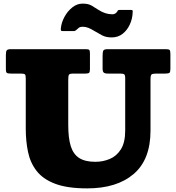

<svg xmlns="http://www.w3.org/2000/svg" viewBox="-20 -1022 975 1062"><path d="M598 -815Q632.5 -815 658 -834.8Q683.5 -854.5 698.2 -886.8Q713 -919 714 -956Q714.5 -962 713 -964.5Q711.5 -967 704.5 -967H640.5Q633.5 -967 632 -964Q630.5 -961 627 -956Q617.5 -943 601.5 -943Q581.5 -943 562.2 -949.2Q543 -955.5 524.5 -967.5Q506 -979.5 487.2 -990.8Q468.5 -1002 437 -1002Q406 -1002 379.8 -981Q353.5 -960 336.5 -928.5Q319.5 -897 316.5 -865Q316 -857.5 317.2 -853.8Q318.5 -850 327 -850H388Q396 -850 403 -857Q408 -862 415.5 -868Q423 -874 438.5 -874Q453.5 -874 468.8 -868Q484 -862 504 -849.5Q523 -838 544.8 -826.5Q566.5 -815 598 -815ZM645.5 -615Q661.5 -615 667 -610.8Q672.5 -606.5 672.5 -589.5V-300Q672.5 -234 648.8 -196.2Q625 -158.5 587.2 -142.8Q549.5 -127 507.5 -127Q450.5 -127 417.8 -148.2Q385 -169.5 371.2 -214.2Q357.5 -259 357.5 -330V-582Q357.5 -602.5 361.5 -608.8Q365.5 -615 385.5 -615H453Q469 -615 473.2 -619.8Q477.5 -624.5 477.5 -639.5V-726Q477.5 -740.5 474 -745.2Q470.5 -750 456.5 -750H39.5Q22 -750 17.2 -743.5Q12.5 -737 12.5 -718.5V-640.5Q12.5 -622 18.2 -618.5Q24 -615 42.5 -615H95.5Q112 -615 117.2 -611Q122.5 -607 122.5 -589.5V-310Q122.5 -241.5 135 -181.5Q147.5 -121.5 182.8 -76.2Q218 -31 285.2 -5.5Q352.5 20 462.5 20Q626 20 719.2 -59.5Q812.5 -139 812.5 -300V-584.5Q812.5 -605 818.2 -610Q824 -615 843.5 -615H894Q913 -615 917.8 -619.8Q922.5 -624.5 922.5 -642.5V-723Q922.5 -740 918.5 -745Q914.5 -750 898.5 -750H575.5Q555.5 -750 551.5 -742Q547.5 -734 547.5 -713.5V-643.5Q547.5 -626.5 553.5 -620.8Q559.5 -615 577.5 -615Z"/></svg>

Font: Besley Black
Style: Regular
Weight: 900
Designer: Owen Earl
Foundry: indestructible type*
Version: Version 2.001